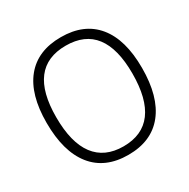

<svg xmlns="http://www.w3.org/2000/svg" viewBox="-162 -859 1004 1018"><g transform="rotate(-30 340.0 -350.0)"><path d="M48 -354Q48 -527 123 -618.5Q198 -710 340 -710Q482 -710 557 -618.5Q632 -527 632 -354Q632 -178 557 -84Q482 10 340 10Q198 10 123 -84Q48 -178 48 -354ZM573 -354Q573 -658 340 -658Q107 -658 107 -354Q107 -199 166 -120.5Q225 -42 340 -42Q456 -42 514.5 -120.5Q573 -199 573 -354Z"/></g></svg>

Font: Krub Light
Style: Regular
Weight: 300
Designer: Ekaluck Peanpanawate
Foundry: Cadson Demak Co.,Ltd.
Version: Version 1.000; ttfautohint (v1.6)